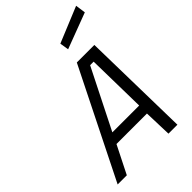

<svg xmlns="http://www.w3.org/2000/svg" viewBox="-269 -1045 1154 1154"><g transform="rotate(-45 308.0 -468.0)"><path d="M444 -624 451 -244H223L414 -624ZM102 0 191 -177H450L456 0H532L518 -692H369L24 0ZM616 -871 607 -936 379 -842 388 -785Z"/></g></svg>

Font: RazerF5
Style: Italic
Weight: 400
Foundry: Razer Inc.
Version: Version 2